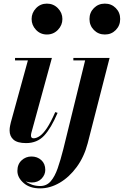

<svg xmlns="http://www.w3.org/2000/svg" viewBox="-20 -780 684 1060"><path d="M154.5 -675Q154.5 -709 178.8 -734.5Q203 -760 239 -760Q275 -760 299.8 -734.5Q324.5 -709 324.5 -675Q324.5 -641 299.8 -615.2Q275 -589.5 239 -589.5Q203 -589.5 178.8 -615.2Q154.5 -641 154.5 -675ZM298 -157Q262 -72 223.5 -31Q185 10 124 10Q76 10 54.5 -9Q33 -28 33 -59.5Q33 -72.5 35.5 -84.8Q38 -97 40 -105L134 -446.5H63V-460H266.5L153.5 -48Q151 -39.5 151 -31.5Q151 -16.5 165.5 -16.5Q181 -16.5 199.2 -28.8Q217.5 -41 238.8 -72.5Q260 -104 285 -161ZM474 -675Q474 -711 498.5 -735.5Q523 -760 559 -760Q595 -760 619.2 -735.5Q643.5 -711 643.5 -675Q643.5 -639 619.2 -614.2Q595 -589.5 559 -589.5Q523 -589.5 498.5 -614.2Q474 -639 474 -675ZM585 -460 464 11.5Q444.5 86 403.5 142Q362.5 198 309.5 229Q256.5 260 201.5 260Q144 260 110 230Q76 200 76 163.5Q76 127 99 105.5Q122 84 153.5 84Q186 84 208 104Q230 124 230 158Q230 184.5 209.8 206Q189.5 227.5 155 227.5Q137.5 227.5 122 221.5Q137 233 157.5 240Q178 247 202 247Q237 247 259.8 221Q282.5 195 298.5 149Q314.5 103 329.5 43.5L450 -446.5H385V-460Z"/></svg>

Font: Bodoni* 16pt
Style: Bold Italic
Weight: 700
Italic angle: -13°
Version: Version 2.3